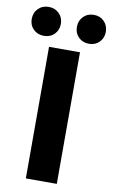

<svg xmlns="http://www.w3.org/2000/svg" viewBox="-128 -975 603 1026"><g transform="rotate(10 173.0 -462.0)"><path d="M89 -714H257V0H89ZM217 -845Q217 -879 239.5 -901.5Q262 -924 296 -924Q330 -924 352 -901.5Q374 -879 374 -845Q374 -812 352 -789.5Q330 -767 296 -767Q262 -767 239.5 -789Q217 -811 217 -845ZM-28 -845Q-28 -879 -5.5 -901.5Q17 -924 51 -924Q85 -924 107.5 -901.5Q130 -879 130 -845Q130 -812 108 -789.5Q86 -767 51 -767Q17 -767 -5.5 -789Q-28 -811 -28 -845Z"/></g></svg>

Font: Nebula Sans Bold
Style: Regular
Weight: 700
Designer: Paul D. Hunt for Adobe (as Source Sans)
Foundry: Nebula Entertainment & Broadcasting LLC
Version: Version 1.010